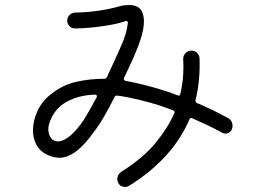

<svg xmlns="http://www.w3.org/2000/svg" viewBox="-20 -731 1040 763"><path d="M492 8Q485 12 477 12Q458 12 450 -4Q449 -8 447.5 -11.5Q446 -15 446 -19Q446 -37 463 -49Q549 -103 598.5 -163.5Q648 -224 673 -282Q673 -283 673.5 -283.5Q674 -284 674 -285Q674 -290 667 -293L617 -311Q580 -323 532.5 -334.5Q485 -346 447 -351H444Q438 -351 435 -345Q415 -305 394 -268.5Q373 -232 351 -204Q280 -104 216 -104Q186 -104 155 -123Q133 -137 122 -161Q111 -185 111 -213Q111 -251 129 -290Q147 -329 183 -357Q228 -393 281.5 -405.5Q335 -418 395 -418Q402 -418 405 -425Q440 -500 462 -550Q484 -600 488 -639V-641Q488 -645 485 -647Q482 -649 478 -647Q453 -638 416.5 -631.5Q380 -625 343 -621.5Q306 -618 277 -618Q264 -618 255.5 -627.5Q247 -637 247 -650Q248 -664 257.5 -672.5Q267 -681 280 -681Q374 -683 455 -706Q465 -709 474.5 -710Q484 -711 492 -711Q532 -711 544 -685Q552 -667 552 -647Q552 -617 540 -579Q528 -541 510 -501Q492 -461 473 -422Q472 -420 472 -417Q472 -412 478 -410Q517 -403 561 -391.5Q605 -380 639 -369Q651 -365 662.5 -361Q674 -357 686 -352Q687 -352 688 -351.5Q689 -351 690 -351Q695 -351 697 -359Q706 -400 708 -434.5Q710 -469 708 -497Q708 -511 718 -520.5Q728 -530 741 -530Q754 -530 763 -521Q772 -512 773 -500Q776 -409 757 -333V-330Q757 -325 762 -322Q793 -309 823 -294.5Q853 -280 884 -263Q904 -253 904 -231Q904 -217 895.5 -208.5Q887 -200 876 -200Q870 -200 862 -204Q833 -220 803.5 -234Q774 -248 744 -261Q742 -262 740 -262Q735 -262 733 -257Q666 -100 492 8ZM178 -247Q172 -232 172 -217Q172 -198 182 -183.5Q192 -169 210 -169Q229 -169 254 -187.5Q279 -206 310 -250Q321 -267 336 -293.5Q351 -320 364 -344Q365 -346 365 -349Q365 -355 357 -355Q293 -353 245 -326.5Q197 -300 178 -247Z"/></svg>

Font: Kiwi Maru Light
Style: Regular
Weight: 300
Designer: Hiroki-Chan
Version: Version 1.100